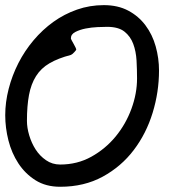

<svg xmlns="http://www.w3.org/2000/svg" viewBox="-20 -712 668 734"><path d="M0 -271.5Q0 -321.3 13.2 -372.6Q26.4 -423.8 50.3 -470.7Q74.2 -517.6 108.4 -558.1Q142.6 -598.6 184.1 -628.4Q225.6 -658.2 274.4 -675.3Q323.2 -692.4 377 -692.4Q430.7 -692.4 470.2 -671.4Q509.8 -650.4 536.1 -615.2Q562.5 -580.1 575.2 -534.7Q587.9 -489.3 587.9 -442.4Q587.9 -360.4 563.5 -280.8Q539.1 -201.2 491.2 -138.2Q443.4 -75.2 372.6 -36.6Q301.8 2 210 2Q155.3 2 115.7 -22.9Q76.2 -47.9 50.3 -87.4Q24.4 -127 12.2 -175.3Q0 -223.6 0 -271.5ZM83 -250Q83 -223.6 91.8 -194.3Q100.6 -165 116.2 -140.6Q131.8 -116.2 155.8 -99.6Q179.7 -83 210 -83Q275.4 -83 329.1 -112.8Q382.8 -142.6 421.9 -189.9Q460.9 -237.3 482.4 -295.9Q503.9 -354.5 503.9 -412.1Q503.9 -445.3 502 -480.5Q500 -515.6 489.3 -544.4Q478.5 -573.2 455.6 -591.3Q432.6 -609.4 389.6 -609.4Q376 -609.4 353 -608.4Q330.1 -607.4 307.6 -603Q285.2 -598.6 268.1 -589.8Q251 -581.1 251 -565.4Q251 -563.5 254.4 -557.1Q257.8 -550.8 261.7 -543.9Q265.6 -537.1 268.6 -530.8Q271.5 -524.4 271.5 -522.5Q271.5 -520.5 263.7 -512.2Q255.9 -503.9 251 -502Q202.1 -489.3 169.4 -470.2Q136.7 -451.2 117.7 -420.9Q98.6 -390.6 90.8 -348.6Q83 -306.6 83 -250Z"/></svg>

Font: Gloria Hallelujah
Style: Regular
Weight: 400
Designer: Kimberly Geswein
Foundry: Kimberly Geswein
Version: Version 1.004 2010